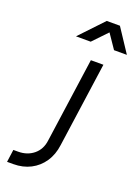

<svg xmlns="http://www.w3.org/2000/svg" viewBox="-182 -1076 838 1152"><g transform="rotate(20 237.0 -499.5)"><path d="M18 0 29 -80H59Q118 -80 158.5 -113.5Q199 -147 206 -205L282 -745H362L286 -205Q278 -142 247 -96Q216 -50 167.5 -25Q119 0 58 0ZM149 -849 291 -999H375L474 -849H392L330 -940L243 -849Z"/></g></svg>

Font: Plus Jakarta Sans
Style: Italic
Weight: 400
Italic angle: -8°
Designer: Gumpita Rahayu
Foundry: Tokotype
Version: Version 2.006